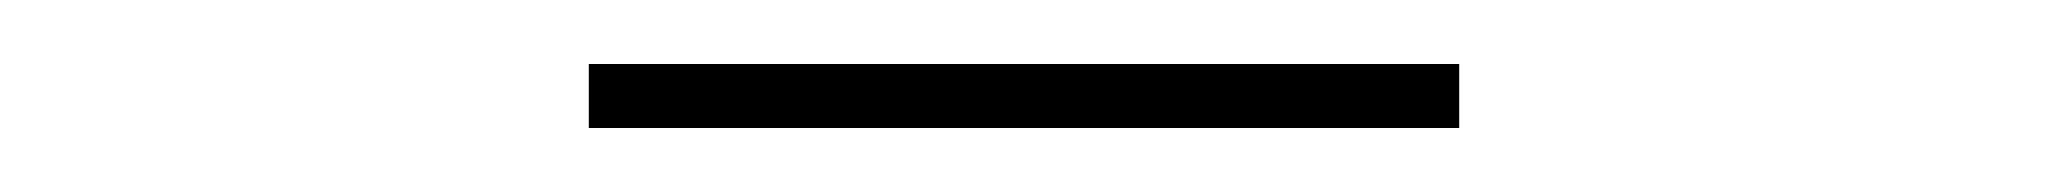

<svg xmlns="http://www.w3.org/2000/svg" viewBox="-20 -692 640 60"><path d="M164 -672H436V-652H164Z"/></svg>

Font: iiserrat Thin
Style: Regular
Weight: 100
Designer: Akira Ohta
Foundry: Akira Ohta
Version: Version 1.200;Glyphs 3.3.1 (3343)